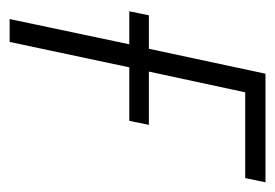

<svg xmlns="http://www.w3.org/2000/svg" viewBox="-106 -464 570 398"><g transform="rotate(90 179.0 -265.0)"><path d="M19.5 0 71.8 -248H3.4L11.7 -288.6H81.1L132.8 -530.3H357.9L349.1 -488.3H171.4L128.4 -288.6H238.8L230.5 -248H119.6L66.9 0Z"/></g></svg>

Font: Open Sans SemiCondensed Light
Style: Italic
Weight: 300
Width: 4
Italic angle: -12°
Designer: Monotype Design Team
Foundry: Monotype Imaging Inc.
Version: Version 3.000